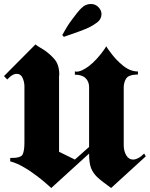

<svg xmlns="http://www.w3.org/2000/svg" viewBox="-51 -931 748 959"><path d="M71 -219V-503Q70 -525 61 -543.5Q52 -562 34 -562Q24 -563 12 -556.5Q0 -550 -15 -534L-31 -551L126 -709Q135 -702 146 -695.5Q157 -689 168 -682Q197 -663 220.5 -636Q244 -609 245 -563V-557Q244 -555 244 -553V-173L323 -134L394 -197V-496Q394 -524 376 -541Q358 -558 323 -558V-575Q324 -574 325 -574H327L328 -573H330Q344 -573 360 -580.5Q376 -588 392 -600Q413 -616 433 -638Q453 -660 469 -683Q472 -687 474.5 -691.5Q477 -696 480 -700Q484 -692 489.5 -684.5Q495 -677 501 -669Q527 -633 563 -603.5Q599 -574 638 -574V-559Q591 -558 579 -538.5Q567 -519 567 -495V-205Q567 -177 579.5 -155.5Q592 -134 614 -134Q625 -134 639 -141Q653 -148 669 -164L677 -150L504 8Q482 -8 465 -21Q448 -34 435 -46Q414 -66 404 -91Q394 -116 394 -164L205 8Q195 -1 175.5 -18Q156 -35 132 -53Q117 -64 102 -74.5Q87 -85 71 -94Q53 -105 34.5 -113Q16 -121 0 -125V-142Q53 -141 62 -159.5Q71 -178 71 -219ZM260 -756Q265 -765 271.5 -776Q278 -787 285 -799Q290 -807 295.5 -815Q301 -823 307 -831Q320 -849 332.5 -864.5Q345 -880 354 -889Q366 -901 378 -906Q390 -911 401 -911Q424 -912 440 -896Q456 -880 456 -860Q456 -849 450.5 -838Q445 -827 433 -818Q425 -812 416 -806.5Q407 -801 396 -795Q375 -785 344.5 -774Q314 -763 268 -747Z"/></svg>

Font: Fette UNZ Fraktur
Style: Regular
Weight: 900
Foundry: UNZ1 Extensions by Catfonts.de
Version: Version 0.000 2012 initial release